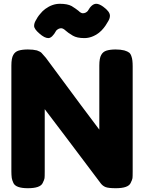

<svg xmlns="http://www.w3.org/2000/svg" viewBox="-20 -993 760 1013"><path d="M514 -703Q504 -686 504 -647V-309Q451 -378 222 -688Q200 -713 199 -714Q192 -721 175 -727Q155 -732 127 -732Q98 -732 78 -726Q59 -720 50 -703Q40 -686 40 -647V-89Q40 -70 42 -54Q44 -42 51 -27Q64 0 127 0Q192 0 205 -27Q214 -45 215 -53Q216 -60 216 -88V-417Q291 -319 512 -25Q522 -12 537 -6Q552 0 591 0Q656 0 669 -27Q678 -45 679 -53Q680 -60 680 -88V-643Q680 -678 674 -694Q670 -708 662 -715Q653 -722 636 -727Q616 -732 590 -732Q562 -732 542 -726Q523 -720 514 -703ZM524 -958Q503 -973 488 -973Q464 -973 443 -935Q432 -923 417 -923Q407 -923 394 -936Q382 -946 358 -961Q336 -973 296 -973Q256 -973 219 -946Q203 -934 194 -922Q185 -912 179 -903Q178 -901 174.5 -895Q171 -889 168 -884Q160 -870 160 -856Q160 -840 188 -816Q215 -792 235 -792Q255 -792 277 -832Q289 -844 303 -844Q313 -844 327 -831Q336 -822 364 -805Q386 -792 425 -792Q465 -792 502 -820Q516 -831 527 -845Q538 -859 541 -865Q547 -874 552 -883Q560 -897 560 -910Q560 -932 524 -958Z"/></svg>

Font: FredokaOneMacrons
Style: Regular
Weight: 500
Designer: ""
Foundry: ""
Version: ""